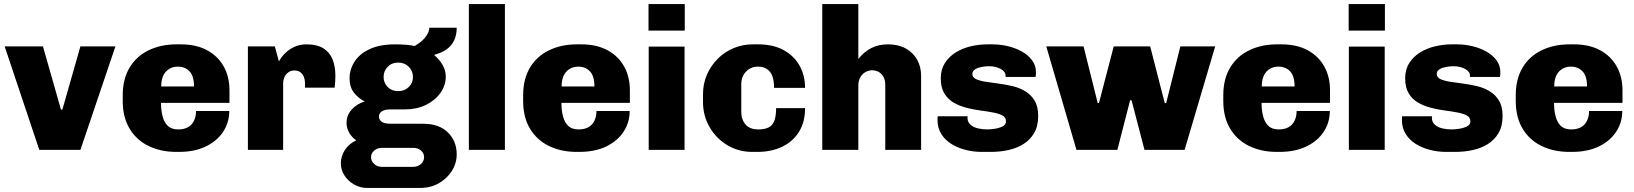

<svg xmlns="http://www.w3.org/2000/svg" viewBox="-20 -740 8066 948"><path d="M174 0 3 -511H192L281 -199H288L377 -511H550L377 0Z M850 10Q774 10 714 -19Q654 -48 620 -104.5Q586 -161 586 -241V-270Q586 -350 620 -406.5Q654 -463 714.5 -492Q775 -521 851 -521H873Q949 -521 1002.5 -492Q1056 -463 1084.5 -412Q1113 -361 1113 -294V-232H775Q775 -195 783 -165Q791 -135 809 -118Q827 -101 860 -101Q888 -101 907.5 -111.5Q927 -122 937.5 -143Q948 -164 948 -192H1112Q1112 -135 1081.5 -89Q1051 -43 995.5 -16.5Q940 10 864 10ZM776 -313H938Q938 -364 916 -387.5Q894 -411 858 -411Q822 -411 799 -386Q776 -361 776 -313Z M1204 0V-511H1337L1357 -437Q1360 -442 1369 -455.5Q1378 -469 1395 -484Q1412 -499 1436.5 -510Q1461 -521 1494 -521Q1544 -521 1575 -502.5Q1606 -484 1621 -449Q1636 -414 1636 -365Q1636 -353 1635 -337.5Q1634 -322 1632 -307H1486V-330Q1486 -346 1480.5 -360Q1475 -374 1463.5 -383Q1452 -392 1433 -392Q1419 -392 1408.5 -386Q1398 -380 1391.5 -371.5Q1385 -363 1381.5 -351.5Q1378 -340 1378 -328V0Z M1792 188Q1759 188 1729.5 171.5Q1700 155 1681.5 127.5Q1663 100 1663 67Q1663 30 1683.5 -0.5Q1704 -31 1739 -47Q1717 -62 1704 -85Q1691 -108 1691 -133Q1691 -171 1717 -199.5Q1743 -228 1781 -239Q1749 -255 1727.5 -282.5Q1706 -310 1706 -353Q1706 -397 1730.5 -435.5Q1755 -474 1805 -497.5Q1855 -521 1931 -521Q1960 -521 1984 -519Q2008 -517 2028 -513Q2069 -538 2084.5 -562Q2100 -586 2100 -603H2235Q2235 -566 2221.5 -539Q2208 -512 2184 -495.5Q2160 -479 2126 -470L2125 -467Q2150 -446 2165.5 -419Q2181 -392 2181 -362Q2181 -318 2154.5 -281Q2128 -244 2083 -222Q2038 -200 1981 -200H1910Q1879 -200 1865 -190Q1851 -180 1851 -165Q1851 -150 1863.5 -139.5Q1876 -129 1910 -129H2069Q2148 -129 2191.5 -86Q2235 -43 2235 22Q2235 66 2211 104Q2187 142 2146.5 165Q2106 188 2053 188ZM1866 84H2019Q2042 84 2058 70Q2074 56 2074 36Q2074 17 2059 3.5Q2044 -10 2021 -10H1866Q1843 -10 1827.5 3.5Q1812 17 1812 36Q1812 55 1827.5 69.5Q1843 84 1866 84ZM1946 -290Q1978 -290 1998.5 -310.5Q2019 -331 2019 -360Q2019 -389 1998.5 -410Q1978 -431 1946 -431Q1914 -431 1894 -410Q1874 -389 1874 -360Q1874 -331 1894 -310.5Q1914 -290 1946 -290Z M2295 0V-720H2473V0Z M2827 10Q2751 10 2691 -19Q2631 -48 2597 -104.5Q2563 -161 2563 -241V-270Q2563 -350 2597 -406.5Q2631 -463 2691.5 -492Q2752 -521 2828 -521H2850Q2926 -521 2979.5 -492Q3033 -463 3061.5 -412Q3090 -361 3090 -294V-232H2752Q2752 -195 2760 -165Q2768 -135 2786 -118Q2804 -101 2837 -101Q2865 -101 2884.5 -111.5Q2904 -122 2914.5 -143Q2925 -164 2925 -192H3089Q3089 -135 3058.5 -89Q3028 -43 2972.5 -16.5Q2917 10 2841 10ZM2753 -313H2915Q2915 -364 2893 -387.5Q2871 -411 2835 -411Q2799 -411 2776 -386Q2753 -361 2753 -313Z M3183 0V-510H3360V0ZM3182 -589V-720H3361V-589Z M3694 10Q3628 10 3572.5 -22.5Q3517 -55 3484 -111.5Q3451 -168 3451 -237V-274Q3451 -327 3470.5 -371.5Q3490 -416 3524 -450Q3558 -484 3602.5 -502.5Q3647 -521 3697 -521H3724Q3797 -521 3848.5 -493Q3900 -465 3927.5 -416.5Q3955 -368 3955 -306H3802Q3802 -341 3793.5 -364Q3785 -387 3767 -399Q3749 -411 3722 -411Q3687 -411 3663.5 -386.5Q3640 -362 3640 -323V-189Q3640 -150 3661 -125.5Q3682 -101 3724 -101Q3755 -101 3774.5 -110.5Q3794 -120 3803 -143Q3812 -166 3812 -206H3955Q3955 -137 3925 -89Q3895 -41 3842 -15.5Q3789 10 3720 10Z M4040 0V-720H4218V-449Q4246 -484 4281.5 -502.5Q4317 -521 4365 -521Q4415 -521 4451.5 -501Q4488 -481 4508 -446Q4528 -411 4528 -365V0H4351V-322Q4351 -355 4332.5 -374Q4314 -393 4286 -393Q4268 -393 4252 -383.5Q4236 -374 4227 -357Q4218 -340 4218 -319V0Z M4828 10Q4785 10 4745.5 -0.5Q4706 -11 4675.5 -30.5Q4645 -50 4627 -79.5Q4609 -109 4609 -147Q4609 -152 4609 -156Q4609 -160 4610 -166H4758Q4757 -163 4757 -161.5Q4757 -160 4757 -158Q4757 -137 4772 -124Q4787 -111 4809 -106Q4831 -101 4854 -101Q4869 -101 4890.5 -104Q4912 -107 4929.5 -115.5Q4947 -124 4947 -141Q4947 -160 4930 -169.5Q4913 -179 4884 -184.5Q4855 -190 4820.5 -194.5Q4786 -199 4751.5 -208Q4717 -217 4688.5 -233.5Q4660 -250 4642.5 -279Q4625 -308 4625 -354Q4625 -397 4645.5 -429Q4666 -461 4699.5 -481.5Q4733 -502 4773.5 -511.5Q4814 -521 4855 -521H4882Q4917 -521 4954.5 -512.5Q4992 -504 5024 -486.5Q5056 -469 5075.5 -443Q5095 -417 5095 -384Q5095 -377 5094.5 -370.5Q5094 -364 5093 -360H4945V-366Q4945 -377 4938.5 -385.5Q4932 -394 4920.5 -400Q4909 -406 4894.5 -409.5Q4880 -413 4864 -413Q4851 -413 4836.5 -411Q4822 -409 4809.5 -405Q4797 -401 4789 -393.5Q4781 -386 4781 -375Q4781 -358 4799 -349.5Q4817 -341 4845.5 -336.5Q4874 -332 4909 -327.5Q4944 -323 4978.5 -315Q5013 -307 5042 -289.5Q5071 -272 5088.5 -243Q5106 -214 5106 -167Q5106 -117 5086 -83Q5066 -49 5033 -28.5Q5000 -8 4958.5 1Q4917 10 4873 10Z M5295 0 5146 -511H5330L5400 -231H5406L5479 -511H5659L5731 -231H5738L5808 -511H5980L5829 0H5631L5567 -245H5560L5497 0Z M6284 10Q6208 10 6148 -19Q6088 -48 6054 -104.5Q6020 -161 6020 -241V-270Q6020 -350 6054 -406.5Q6088 -463 6148.5 -492Q6209 -521 6285 -521H6307Q6383 -521 6436.5 -492Q6490 -463 6518.5 -412Q6547 -361 6547 -294V-232H6209Q6209 -195 6217 -165Q6225 -135 6243 -118Q6261 -101 6294 -101Q6322 -101 6341.5 -111.5Q6361 -122 6371.5 -143Q6382 -164 6382 -192H6546Q6546 -135 6515.5 -89Q6485 -43 6429.5 -16.5Q6374 10 6298 10ZM6210 -313H6372Q6372 -364 6350 -387.5Q6328 -411 6292 -411Q6256 -411 6233 -386Q6210 -361 6210 -313Z M6640 0V-510H6817V0ZM6639 -589V-720H6818V-589Z M7121 10Q7078 10 7038.5 -0.5Q6999 -11 6968.5 -30.5Q6938 -50 6920 -79.5Q6902 -109 6902 -147Q6902 -152 6902 -156Q6902 -160 6903 -166H7051Q7050 -163 7050 -161.5Q7050 -160 7050 -158Q7050 -137 7065 -124Q7080 -111 7102 -106Q7124 -101 7147 -101Q7162 -101 7183.5 -104Q7205 -107 7222.5 -115.5Q7240 -124 7240 -141Q7240 -160 7223 -169.5Q7206 -179 7177 -184.5Q7148 -190 7113.5 -194.5Q7079 -199 7044.5 -208Q7010 -217 6981.5 -233.5Q6953 -250 6935.5 -279Q6918 -308 6918 -354Q6918 -397 6938.5 -429Q6959 -461 6992.5 -481.5Q7026 -502 7066.5 -511.5Q7107 -521 7148 -521H7175Q7210 -521 7247.5 -512.5Q7285 -504 7317 -486.5Q7349 -469 7368.5 -443Q7388 -417 7388 -384Q7388 -377 7387.5 -370.5Q7387 -364 7386 -360H7238V-366Q7238 -377 7231.5 -385.5Q7225 -394 7213.5 -400Q7202 -406 7187.5 -409.5Q7173 -413 7157 -413Q7144 -413 7129.5 -411Q7115 -409 7102.5 -405Q7090 -401 7082 -393.5Q7074 -386 7074 -375Q7074 -358 7092 -349.5Q7110 -341 7138.5 -336.5Q7167 -332 7202 -327.5Q7237 -323 7271.5 -315Q7306 -307 7335 -289.5Q7364 -272 7381.5 -243Q7399 -214 7399 -167Q7399 -117 7379 -83Q7359 -49 7326 -28.5Q7293 -8 7251.5 1Q7210 10 7166 10Z M7728 10Q7652 10 7592 -19Q7532 -48 7498 -104.5Q7464 -161 7464 -241V-270Q7464 -350 7498 -406.5Q7532 -463 7592.5 -492Q7653 -521 7729 -521H7751Q7827 -521 7880.5 -492Q7934 -463 7962.5 -412Q7991 -361 7991 -294V-232H7653Q7653 -195 7661 -165Q7669 -135 7687 -118Q7705 -101 7738 -101Q7766 -101 7785.5 -111.5Q7805 -122 7815.5 -143Q7826 -164 7826 -192H7990Q7990 -135 7959.5 -89Q7929 -43 7873.5 -16.5Q7818 10 7742 10ZM7654 -313H7816Q7816 -364 7794 -387.5Q7772 -411 7736 -411Q7700 -411 7677 -386Q7654 -361 7654 -313Z"/></svg>

Font: Chivo Medium ExtraBold
Style: Regular
Weight: 800
Version: Version 2.002